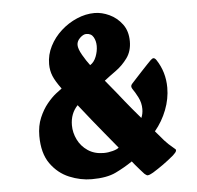

<svg xmlns="http://www.w3.org/2000/svg" viewBox="-49 -684 765 744"><g transform="rotate(-5 334.0 -311.5)"><path d="M495.6 10.7Q492.7 10.7 488.5 7.3Q484.4 3.9 483.4 3.4Q478 -2.4 468.5 -13.2Q459 -23.9 450.4 -34.2Q441.9 -44.4 439 -48.3Q408.2 -27.3 373 -10.3Q337.9 6.8 278.8 6.8Q235.4 6.8 191.9 -11.2Q148.4 -29.3 119.6 -69.8Q90.8 -110.4 90.8 -177.7Q90.8 -217.3 104 -248.3Q117.2 -279.3 135.3 -301.3Q153.3 -323.2 169.9 -336.2Q186.5 -349.1 192.9 -353.5Q170.4 -383.8 161.6 -405.3Q152.8 -426.8 152.8 -451.7Q152.8 -488.3 169.7 -521.2Q186.5 -554.2 214.4 -579.3Q242.2 -604.5 276.4 -619.1Q310.5 -633.8 345.2 -633.8Q373.5 -633.8 402.8 -620.1Q432.1 -606.4 452.1 -579.6Q472.2 -552.7 472.2 -512.7Q472.2 -474.6 452.9 -448Q433.6 -421.4 407.7 -402.8Q381.8 -384.3 362.3 -369.1Q388.2 -337.9 404.3 -317.9Q420.4 -297.9 432.4 -282.7Q444.3 -267.6 457.8 -251.7Q471.2 -235.8 490.7 -212.9Q497.6 -228.5 497.6 -247.1Q497.6 -271.5 486.6 -293Q475.6 -314.5 465.8 -328.1Q462.4 -334 462.4 -337.9Q462.4 -343.8 469.2 -350.6Q473.6 -355.5 484.4 -367.2Q495.1 -378.9 507.8 -392.6Q520.5 -406.2 531.2 -417.5Q542 -428.7 545.9 -432.6Q547.9 -434.6 551.3 -437Q554.7 -439.5 557.1 -439.5Q563 -439.5 568.4 -431.6Q601.1 -382.3 601.1 -321.3Q601.1 -277.8 584.5 -234.9Q567.9 -191.9 538.6 -156.7Q558.6 -132.8 571.5 -118.2Q584.5 -103.5 606 -85.9Q607.9 -84 610.8 -81.8Q613.8 -79.6 613.8 -77.1Q613.8 -72.3 609.6 -67.4Q605.5 -62.5 600.1 -57.6Q578.1 -39.1 558.1 -24.9Q538.1 -10.7 517.6 2Q515.6 2.9 508.3 6.8Q501 10.7 495.6 10.7ZM311 -434.1Q326.7 -443.8 334.7 -464.6Q342.8 -485.4 342.8 -505.9Q342.8 -525.4 334.2 -540.5Q325.7 -555.7 306.2 -555.7Q294.9 -555.7 282 -543.5Q269 -531.2 269 -516.1Q269 -501 283.2 -476.3Q297.4 -451.7 311 -434.1ZM334 -90.3Q351.1 -90.3 368.7 -95Q386.2 -99.6 393.1 -106Q366.2 -138.7 343.5 -166.3Q320.8 -193.8 298.3 -221.7Q275.9 -249.5 249 -283.7Q220.2 -253.4 220.2 -208Q220.2 -179.2 233.4 -152.1Q246.6 -125 272.2 -107.7Q297.9 -90.3 334 -90.3Z"/></g></svg>

Font: David Libre
Style: Bold
Weight: 700
Designer: Ismar David, J. Victor Gaultney, Annie Olsen and Meir Sadan
Foundry: Monotype Imaging Inc. & SIL International
Version: Version 1.100; ttfautohint (v1.8.4.7-5d5b)